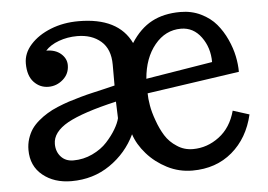

<svg xmlns="http://www.w3.org/2000/svg" viewBox="-44 -596 932 668"><g transform="rotate(-5 422.0 -262.5)"><path d="M180.2 14.2Q119.6 14.2 79.8 -18.3Q40 -50.8 40 -106.9Q40 -127.4 45.9 -145.8Q51.8 -164.1 61.5 -178.7Q71.3 -192.9 86.7 -206.1Q102.1 -219.2 117.7 -228.5Q133.3 -238.3 155 -247.3Q176.8 -256.3 194.8 -262.2Q212.9 -268.1 237.3 -274.9Q261.7 -281.7 279.3 -285.6Q296.4 -289.6 320.6 -295.2Q344.7 -300.8 357.9 -304.2V-377Q357.9 -431.6 325.9 -459.2Q293.9 -486.8 243.2 -486.8Q209 -486.8 179 -475.8Q148.9 -464.8 131.8 -445.8Q163.6 -445.8 182.9 -429Q202.1 -412.1 202.1 -389.2Q202.1 -358.9 179.9 -339.4Q157.7 -319.8 128.9 -319.8Q99.1 -319.8 78.1 -342Q57.1 -364.3 57.1 -407.2Q57.1 -443.4 84 -473.1Q110.8 -502.9 155 -520.5Q199.2 -538.1 252 -538.1Q391.1 -538.1 435.1 -445.8Q466.3 -494.6 508.1 -516.8Q549.8 -539.1 607.9 -539.1Q647.5 -539.1 679.9 -523.2Q712.4 -507.3 732.9 -482.9Q753.4 -458.5 767.3 -428Q781.2 -397.5 787.1 -368.7Q793 -340.3 793 -314L470.2 -267.1Q470.2 -249 474.4 -224.6Q478.5 -200.2 489.3 -170.9Q499.5 -141.6 514.6 -117.2Q529.8 -92.8 555.2 -76.7Q579.6 -60.1 610.8 -60.1Q660.6 -60.1 702.4 -91.6Q744.1 -123 759.8 -181.2L816.9 -163.1Q797.9 -81.5 741.5 -33.7Q685.1 14.2 602.5 14.2Q555.7 14.2 514.6 -6.8Q473.6 -27.8 444.6 -60.8Q415.5 -93.8 403.8 -129.9Q373.5 -66.4 314.9 -26.1Q256.3 14.2 180.2 14.2ZM470.2 -317.9 703.1 -356Q703.1 -406.2 675.8 -443.6Q648.4 -481 605 -481Q550.8 -481 513.4 -435.5Q476.1 -390.1 470.2 -317.9ZM192.9 -57.1Q228 -57.1 259.5 -72Q291 -86.9 311 -108.9Q331.1 -130.9 343.5 -152.1Q356 -173.3 359.9 -189.9L357.9 -248Q241.2 -221.2 187 -191.4Q133.3 -161.1 133.3 -119.6Q133.3 -92.8 149.4 -75Q165.5 -57.1 192.9 -57.1Z"/></g></svg>

Font: Trocchi
Style: Regular
Weight: 400
Designer: Vernon Adams
Foundry: Vernon Adams
Version: Version 1.101; ttfautohint (v1.8.4.7-5d5b);gftools[0.9.27]